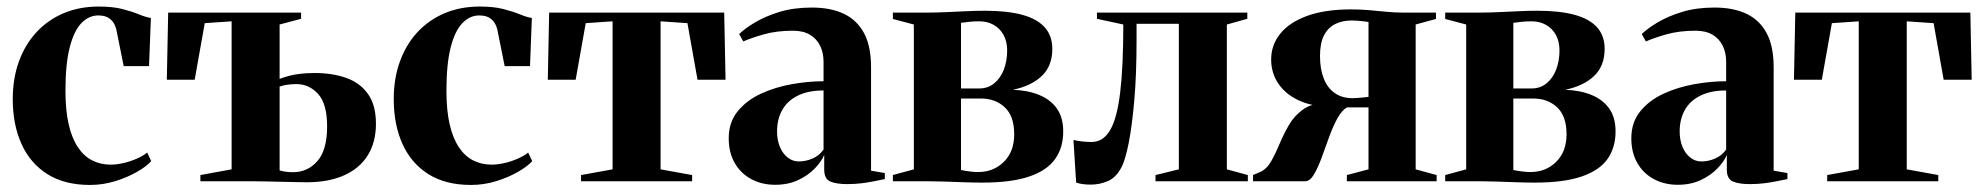

<svg xmlns="http://www.w3.org/2000/svg" viewBox="-20 -540 5908 572"><path d="M248 11Q172.5 11 121.2 -21.2Q70 -53.5 44 -111.2Q18 -169 18 -244.5Q18 -306.5 36.5 -357.2Q55 -408 89 -444.5Q123 -481 170 -500.8Q217 -520.5 274 -520.5Q316 -520.5 345 -513Q374 -505.5 394.5 -497Q415 -488.5 429.5 -486.5L424 -343H348.5L327.5 -447.5Q325 -461 318.8 -471.2Q312.5 -481.5 301.5 -487.8Q290.5 -494 272.5 -494Q244.5 -494 222.2 -470.8Q200 -447.5 187.5 -398.2Q175 -349 175 -269.5Q175 -211.5 184.5 -170Q194 -128.5 211.8 -101.8Q229.5 -75 254.5 -62.2Q279.5 -49.5 309.5 -49.5Q326.5 -49.5 346.8 -54Q367 -58.5 386.2 -66.8Q405.5 -75 418.5 -85.5L430.5 -60Q417 -44.5 388.2 -28Q359.5 -11.5 323 -0.2Q286.5 11 248 11Z M894 3Q882.5 3 861.2 2.5Q840 2 815.5 1.5Q791 1 769 0.5Q747 0 732.5 0H577V-18.5L670 -35.5V-476.5L590 -471L560 -302.5H477L481 -502.5H877V-484L813 -467V-305Q826 -310 841 -314Q856 -318 875 -320.2Q894 -322.5 917.5 -322.5Q970.5 -322.5 1011.8 -307.8Q1053 -293 1076.5 -259.8Q1100 -226.5 1100 -171.5Q1100 -116.5 1075.8 -77.5Q1051.5 -38.5 1005.5 -17.8Q959.5 3 894 3ZM853 -27Q896.5 -27 925.5 -60Q954.5 -93 954.5 -163.5Q954.5 -230.5 927.8 -260Q901 -289.5 862.5 -289.5Q849.5 -289.5 835.5 -287.5Q821.5 -285.5 813 -282V-32.5Q819.5 -30 830.5 -28.5Q841.5 -27 853 -27Z M1383 11Q1307.5 11 1256.2 -21.2Q1205 -53.5 1179 -111.2Q1153 -169 1153 -244.5Q1153 -306.5 1171.5 -357.2Q1190 -408 1224 -444.5Q1258 -481 1305 -500.8Q1352 -520.5 1409 -520.5Q1451 -520.5 1480 -513Q1509 -505.5 1529.5 -497Q1550 -488.5 1564.5 -486.5L1559 -343H1483.5L1462.5 -447.5Q1460 -461 1453.8 -471.2Q1447.5 -481.5 1436.5 -487.8Q1425.5 -494 1407.5 -494Q1379.5 -494 1357.2 -470.8Q1335 -447.5 1322.5 -398.2Q1310 -349 1310 -269.5Q1310 -211.5 1319.5 -170Q1329 -128.5 1346.8 -101.8Q1364.5 -75 1389.5 -62.2Q1414.5 -49.5 1444.5 -49.5Q1461.5 -49.5 1481.8 -54Q1502 -58.5 1521.2 -66.8Q1540.5 -75 1553.5 -85.5L1565.5 -60Q1552 -44.5 1523.2 -28Q1494.5 -11.5 1458 -0.2Q1421.5 11 1383 11Z M1711 0V-18.5L1805 -35.5V-476.5L1725 -471L1695 -302.5H1612L1616 -502.5H2137.5L2141.5 -302.5H2058L2028 -471L1948 -476.5V-35.5L2042 -18.5V0Z M2289.5 10.5Q2249.5 10.5 2218 -6.5Q2186.5 -23.5 2168.8 -54.5Q2151 -85.5 2151 -128Q2151 -175.5 2177.5 -208.2Q2204 -241 2246.8 -260.8Q2289.5 -280.5 2338.8 -289.2Q2388 -298 2433.5 -298V-356Q2433.5 -382.5 2423.5 -403.2Q2413.5 -424 2393.5 -436.2Q2373.5 -448.5 2342 -448.5Q2294 -448.5 2256 -437.8Q2218 -427 2194.5 -416.5L2182 -438.5Q2199.5 -455.5 2229.8 -473.5Q2260 -491.5 2302.2 -504.5Q2344.5 -517.5 2399 -517.5Q2454.5 -517.5 2493.8 -499Q2533 -480.5 2554 -441.5Q2575 -402.5 2575 -340V-31.5L2616 -24.5V-6.5Q2605.5 -4.5 2587.8 -0.8Q2570 3 2548.5 5.8Q2527 8.5 2504 8.5Q2472 8.5 2453.8 0.8Q2435.5 -7 2435.5 -34.5V-78.5Q2427.5 -59 2407.5 -38.2Q2387.5 -17.5 2357.8 -3.5Q2328 10.5 2289.5 10.5ZM2360 -59Q2380.5 -59 2400.8 -67.8Q2421 -76.5 2433.5 -94.5V-270.5Q2388 -270.5 2357 -255.2Q2326 -240 2310.5 -212.5Q2295 -185 2295 -148.5Q2295 -122.5 2303.5 -102.2Q2312 -82 2326.8 -70.5Q2341.5 -59 2360 -59Z M2906.5 4Q2880.5 4 2852 3Q2823.5 2 2796.2 1Q2769 0 2747.5 0H2640V-18.5L2702.5 -35.5V-467L2640 -483.5V-502.5H2746.5Q2769.5 -502.5 2798 -503.8Q2826.5 -505 2857 -506.5Q2887.5 -508 2914.5 -508Q2980.5 -508 3025 -496Q3069.5 -484 3092.2 -458.8Q3115 -433.5 3115 -394.5Q3115 -343.5 3083.8 -313.8Q3052.5 -284 2997.5 -272.5Q3042 -271 3075.8 -257.2Q3109.5 -243.5 3128.5 -216.8Q3147.5 -190 3147.5 -148.5Q3147.5 -100 3123.2 -66Q3099 -32 3046 -14Q2993 4 2906.5 4ZM2894.5 -27.5Q2940 -27.5 2970.8 -58Q3001.5 -88.5 3001.5 -140Q3001.5 -194 2973.5 -220.2Q2945.5 -246.5 2902.5 -246.5H2843V-33.5Q2849.5 -32 2857.5 -30.8Q2865.5 -29.5 2875 -28.5Q2884.5 -27.5 2894.5 -27.5ZM2843 -276.5H2897.5Q2923.5 -276.5 2942.2 -292Q2961 -307.5 2970.8 -333.2Q2980.5 -359 2980.5 -389.5Q2980.5 -416 2970 -435.5Q2959.5 -455 2940.5 -465.8Q2921.5 -476.5 2897.5 -476.5Q2881 -476.5 2867.5 -475Q2854 -473.5 2843 -472Z M3230 10Q3214 10 3203.8 8.2Q3193.5 6.5 3186 4L3178 -123Q3188 -120.5 3202.5 -118.8Q3217 -117 3232 -117Q3266.5 -117 3287.2 -152.2Q3308 -187.5 3317.2 -264.8Q3326.5 -342 3326.5 -467L3248 -484V-502.5H3696V-484L3635 -467V-35.5L3697.5 -18.5V0H3422.5V-18.5L3492 -35.5V-469H3366V-419.5Q3366 -317 3359.2 -240.8Q3352.5 -164.5 3342.8 -115.2Q3333 -66 3323 -45.5Q3307 -12.5 3282 -1.2Q3257 10 3230 10Z M3713 0V-18.5L3734 -27.5Q3754 -36.5 3767 -59.5Q3780 -82.5 3792.2 -111.8Q3804.5 -141 3820.5 -168.5Q3836.5 -196 3863 -214.5Q3889.5 -233 3931.5 -234L3942 -222.5Q3889 -222.5 3849.5 -240.8Q3810 -259 3788.5 -290.8Q3767 -322.5 3767 -363Q3767 -406 3794.2 -439.8Q3821.5 -473.5 3874.5 -492.8Q3927.5 -512 4005 -512Q4032.5 -512 4058.8 -509.8Q4085 -507.5 4109.8 -505Q4134.5 -502.5 4157 -502.5H4258V-483.5L4197.5 -467V-35.5L4260 -18.5V0H3992.5V-18.5L4057 -35.5V-220H3993Q3977 -211 3963.8 -186.5Q3950.5 -162 3939.2 -130.5Q3928 -99 3917 -69.2Q3906 -39.5 3894.2 -19.8Q3882.5 0 3868 0ZM4009.5 -247.5Q4016 -247.5 4025 -248.2Q4034 -249 4042.8 -249.8Q4051.5 -250.5 4057 -251.5V-474.5Q4051.5 -475.5 4043 -476.5Q4034.5 -477.5 4025 -478.2Q4015.5 -479 4007 -479Q3979.5 -479 3958 -468.5Q3936.5 -458 3924.5 -434.8Q3912.5 -411.5 3912.5 -373.5Q3912.5 -334 3923.8 -305.8Q3935 -277.5 3956.8 -262.5Q3978.5 -247.5 4009.5 -247.5Z M4552 4Q4526 4 4497.5 3Q4469 2 4441.8 1Q4414.5 0 4393 0H4285.5V-18.5L4348 -35.5V-467L4285.5 -483.5V-502.5H4392Q4415 -502.5 4443.5 -503.8Q4472 -505 4502.5 -506.5Q4533 -508 4560 -508Q4626 -508 4670.5 -496Q4715 -484 4737.8 -458.8Q4760.5 -433.5 4760.5 -394.5Q4760.5 -343.5 4729.2 -313.8Q4698 -284 4643 -272.5Q4687.5 -271 4721.2 -257.2Q4755 -243.5 4774 -216.8Q4793 -190 4793 -148.5Q4793 -100 4768.8 -66Q4744.5 -32 4691.5 -14Q4638.5 4 4552 4ZM4540 -27.5Q4585.5 -27.5 4616.2 -58Q4647 -88.5 4647 -140Q4647 -194 4619 -220.2Q4591 -246.5 4548 -246.5H4488.5V-33.5Q4495 -32 4503 -30.8Q4511 -29.5 4520.5 -28.5Q4530 -27.5 4540 -27.5ZM4488.5 -276.5H4543Q4569 -276.5 4587.8 -292Q4606.5 -307.5 4616.2 -333.2Q4626 -359 4626 -389.5Q4626 -416 4615.5 -435.5Q4605 -455 4586 -465.8Q4567 -476.5 4543 -476.5Q4526.5 -476.5 4513 -475Q4499.5 -473.5 4488.5 -472Z M4978.5 10.5Q4938.5 10.5 4907 -6.5Q4875.5 -23.5 4857.8 -54.5Q4840 -85.5 4840 -128Q4840 -175.5 4866.5 -208.2Q4893 -241 4935.8 -260.8Q4978.5 -280.5 5027.8 -289.2Q5077 -298 5122.5 -298V-356Q5122.5 -382.5 5112.5 -403.2Q5102.5 -424 5082.5 -436.2Q5062.5 -448.5 5031 -448.5Q4983 -448.5 4945 -437.8Q4907 -427 4883.5 -416.5L4871 -438.5Q4888.5 -455.5 4918.8 -473.5Q4949 -491.5 4991.2 -504.5Q5033.5 -517.5 5088 -517.5Q5143.5 -517.5 5182.8 -499Q5222 -480.5 5243 -441.5Q5264 -402.5 5264 -340V-31.5L5305 -24.5V-6.5Q5294.5 -4.5 5276.8 -0.8Q5259 3 5237.5 5.8Q5216 8.5 5193 8.5Q5161 8.5 5142.8 0.8Q5124.5 -7 5124.5 -34.5V-78.5Q5116.5 -59 5096.5 -38.2Q5076.5 -17.5 5046.8 -3.5Q5017 10.5 4978.5 10.5ZM5049 -59Q5069.5 -59 5089.8 -67.8Q5110 -76.5 5122.5 -94.5V-270.5Q5077 -270.5 5046 -255.2Q5015 -240 4999.5 -212.5Q4984 -185 4984 -148.5Q4984 -122.5 4992.5 -102.2Q5001 -82 5015.8 -70.5Q5030.5 -59 5049 -59Z M5423.5 0V-18.5L5517.5 -35.5V-476.5L5437.5 -471L5407.5 -302.5H5324.5L5328.5 -502.5H5850L5854 -302.5H5770.5L5740.5 -471L5660.5 -476.5V-35.5L5754.5 -18.5V0Z"/></svg>

Font: Merriweather 144pt
Style: Bold
Weight: 700
Version: Version 2.100